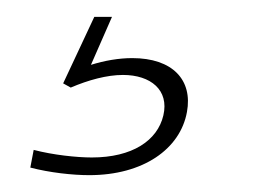

<svg xmlns="http://www.w3.org/2000/svg" viewBox="-20 -20 314 228"><path d="M86 188C150 188 194 157 202 113C209 75 185 49 137 49C121 49 104 52 88 57L113 0H92L55 79L64 84C85 75 107 69 126 69C159 69 181 87 174 117C167 147 137 167 89 167C71 167 43 164 20 158L16 179C39 185 66 188 86 188Z"/></svg>

Font: LT Wave Thin
Style: Italic
Weight: 100
Designer: Daniel Lyons
Version: Version 2.5 (Glyphs App)